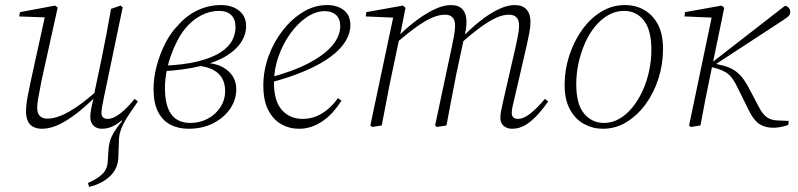

<svg xmlns="http://www.w3.org/2000/svg" viewBox="-20 -496 3154 759"><path d="M332 243 328 227Q364 212 384.5 192Q405 172 406 141L409 94Q410 78 415 61Q420 44 432 24.5Q444 5 463 -18L459 -22L510 -93L525 -95Q508 -70 494 -49.5Q480 -29 470 -10.5Q460 8 455 26Q450 44 450 65L448 121Q448 168 416.5 199Q385 230 332 243ZM146 13Q126 13 111.5 5.5Q97 -2 90 -17.5Q83 -33 83 -55Q83 -81 88.5 -110.5Q94 -140 100 -168L159 -437L165 -427L56 -431L59 -448L198 -474L208 -466L145 -181Q142 -163 137.5 -142Q133 -121 130 -102Q127 -83 127 -70Q127 -49 137 -38Q147 -27 168 -27Q191 -27 220 -38.5Q249 -50 287.5 -76.5Q326 -103 375 -148L380 -131H375Q331 -86 291 -54Q251 -22 215 -4.5Q179 13 146 13ZM383 13Q362 13 349.5 0.5Q337 -12 337 -34Q337 -47 340 -63.5Q343 -80 351 -113L350 -114L382 -266Q392 -315 401 -362.5Q410 -410 419 -461L457 -474L465 -467L390 -107Q387 -92 384 -76.5Q381 -61 381 -49Q381 -38 387.5 -32Q394 -26 405 -26Q428 -26 455.5 -47.5Q483 -69 512 -105L525 -95Q505 -66 483 -41.5Q461 -17 436 -2Q411 13 383 13Z M725 13Q685 13 654 -3Q623 -19 605 -53.5Q587 -88 587 -144Q587 -189 599.5 -236Q612 -283 633.5 -325Q655 -367 682 -394Q716 -434 760.5 -455Q805 -476 853 -476Q897 -476 925 -454Q953 -432 953 -392Q953 -361 934.5 -331Q916 -301 876.5 -276Q837 -251 773 -235Q709 -219 618 -214L619 -236Q706 -239 763 -253.5Q820 -268 852.5 -289.5Q885 -311 898 -336.5Q911 -362 911 -388Q911 -421 893.5 -437Q876 -453 847 -453Q809 -453 774 -434.5Q739 -416 712 -383Q695 -362 680.5 -334Q666 -306 655 -274.5Q644 -243 638 -210.5Q632 -178 632 -149Q632 -99 644 -68.5Q656 -38 678.5 -24Q701 -10 731 -10Q770 -10 801 -26.5Q832 -43 851 -72Q870 -101 870 -136Q870 -164 859 -185Q848 -206 823.5 -219.5Q799 -233 756 -237L790 -255V-248Q831 -246 858.5 -231.5Q886 -217 900 -194.5Q914 -172 914 -143Q914 -102 890 -66.5Q866 -31 823.5 -9Q781 13 725 13Z M1162 13Q1124 13 1092 -5Q1060 -23 1040.5 -60.5Q1021 -98 1021 -158Q1021 -217 1041.5 -273.5Q1062 -330 1097.5 -375.5Q1133 -421 1178 -448.5Q1223 -476 1273 -476Q1313 -476 1339 -456Q1365 -436 1365 -396Q1365 -364 1346 -333Q1327 -302 1288 -272.5Q1249 -243 1189 -217Q1129 -191 1047 -169L1045 -189Q1139 -214 1201.5 -247Q1264 -280 1294.5 -317Q1325 -354 1325 -393Q1325 -421 1308.5 -436.5Q1292 -452 1264 -452Q1228 -452 1192.5 -428Q1157 -404 1127.5 -363Q1098 -322 1080.5 -271.5Q1063 -221 1063 -169Q1063 -96 1094.5 -61Q1126 -26 1177 -26Q1206 -26 1231 -36.5Q1256 -47 1277.5 -65.5Q1299 -84 1316 -108L1330 -98Q1314 -73 1296 -53Q1278 -33 1256.5 -18Q1235 -3 1211.5 5Q1188 13 1162 13Z M1451 6 1444 0 1536 -435 1544 -426 1426 -431 1428 -448 1573 -474 1583 -465 1560 -349 1559 -346 1529 -204Q1518 -153 1509 -103.5Q1500 -54 1489 0ZM1707 6 1700 0 1767 -315Q1771 -334 1775 -356Q1779 -378 1779 -395Q1779 -417 1768.5 -427.5Q1758 -438 1740 -438Q1716 -438 1688 -426Q1660 -414 1624 -388Q1588 -362 1539 -320L1538 -340H1542Q1579 -379 1618.5 -409.5Q1658 -440 1695 -458Q1732 -476 1762 -476Q1794 -476 1809 -458.5Q1824 -441 1824 -411Q1824 -394 1821.5 -378.5Q1819 -363 1815 -347L1813 -339L1784 -204Q1774 -153 1764.5 -103.5Q1755 -54 1745 0ZM2004 13Q1984 13 1971 1.5Q1958 -10 1958 -30Q1958 -45 1961.5 -61Q1965 -77 1970 -100L2017 -305Q2022 -329 2027 -352.5Q2032 -376 2032 -394Q2032 -417 2021.5 -427.5Q2011 -438 1992 -438Q1969 -438 1942 -426Q1915 -414 1880 -388.5Q1845 -363 1797 -321L1796 -341H1800Q1837 -380 1875 -410.5Q1913 -441 1949 -458.5Q1985 -476 2014 -476Q2046 -476 2061.5 -458.5Q2077 -441 2077 -411Q2077 -388 2072.5 -366Q2068 -344 2062 -316L2014 -108Q2010 -92 2006.5 -76.5Q2003 -61 2003 -49Q2003 -38 2009.5 -32Q2016 -26 2027 -26Q2050 -26 2077 -47.5Q2104 -69 2134 -105L2147 -95Q2127 -66 2104.5 -41.5Q2082 -17 2057.5 -2Q2033 13 2004 13Z M2363 13Q2324 13 2289.5 -5.5Q2255 -24 2233.5 -62.5Q2212 -101 2212 -160Q2212 -219 2230 -275Q2248 -331 2280 -376.5Q2312 -422 2355.5 -449Q2399 -476 2451 -476Q2492 -476 2526 -457Q2560 -438 2580.5 -400Q2601 -362 2601 -302Q2601 -242 2583 -185.5Q2565 -129 2532.5 -84.5Q2500 -40 2457 -13.5Q2414 13 2363 13ZM2368 -10Q2400 -10 2428.5 -26.5Q2457 -43 2480.5 -72Q2504 -101 2520.5 -137.5Q2537 -174 2546 -215.5Q2555 -257 2555 -298Q2555 -378 2525 -415.5Q2495 -453 2447 -453Q2414 -453 2385 -436.5Q2356 -420 2332.5 -391.5Q2309 -363 2292.5 -325.5Q2276 -288 2267 -246.5Q2258 -205 2258 -163Q2258 -84 2289 -47Q2320 -10 2368 -10Z M2711 6 2704 0 2795 -435 2804 -426 2686 -431 2688 -448 2833 -474 2843 -465 2818 -344 2789 -204Q2778 -153 2768.5 -103.5Q2759 -54 2749 0ZM3096 -2Q3078 4 3064 6.5Q3050 9 3037 9Q3004 9 2981.5 -6Q2959 -21 2940 -60L2900 -141Q2888 -167 2876.5 -183.5Q2865 -200 2850 -209.5Q2835 -219 2811 -226L2784 -233V-246H2790L2796 -250L3083 -473Q3092 -472 3098 -465Q3104 -458 3104 -449Q3104 -443 3101.5 -438Q3099 -433 3093 -428.5Q3087 -424 3077 -417L2803 -238V-245L2829 -239Q2857 -233 2876.5 -222Q2896 -211 2911.5 -192.5Q2927 -174 2942 -145L2980 -73Q2995 -44 3011.5 -32.5Q3028 -21 3052 -20L3098 -18Z"/></svg>

Font: Source Serif 4 36pt Light
Style: Italic
Weight: 300
Italic angle: -12°
Designer: Frank Grießhammer
Foundry: Adobe Systems Incorporated
Version: Version 4.004;hotconv 1.0.116;makeotfexe 2.5.65601